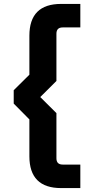

<svg xmlns="http://www.w3.org/2000/svg" viewBox="-20 -780 460 980"><path d="M50 -251.3V-319.5L130 -398.7V-597.9Q130 -760 292 -760H390V-640H300Q268 -640 268 -607.9V-366.7L185.5 -284.6L268 -202.6V27.9Q268 60 300 60H390V180H292Q130 180 130 17.9V-170.5Z"/></svg>

Font: Oxanium ExtraLight
Style: Regular
Weight: 200
Designer: Severin Meyer
Version: Version 2.000